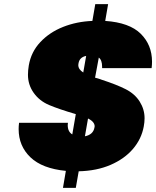

<svg xmlns="http://www.w3.org/2000/svg" viewBox="-20 -820 754 927"><path d="M674 -209Q663 -149 622 -101Q581 -53 514 -24Q447 5 360 7L346 87H284L298 5Q184 -6 127 -60.5Q70 -115 70 -197Q70 -211 72 -227H308Q307 -221 307 -216Q307 -184 329 -171L346 -269Q264 -293 217 -313Q170 -333 142.5 -372Q115 -411 115 -459Q115 -480 119 -504Q130 -569 174.5 -616.5Q219 -664 284.5 -690Q350 -716 426 -719L440 -800H502L488 -719Q605 -711 659.5 -657Q714 -603 714 -522Q714 -507 712 -491H473Q473 -495 473 -498Q473 -530 457 -542L439 -445Q471 -436 471 -435Q471 -435 471 -435Q542 -412 586.5 -389.5Q631 -367 654.5 -329.5Q678 -292 678 -249Q678 -230 674 -209ZM359 -514Q358 -510 358 -506Q358 -485 382 -470L396 -550Q364 -544 359 -514ZM390 -162Q430 -170 436 -204Q437 -207 437 -210Q437 -232 405 -248Z"/></svg>

Font: Fz Poppins Black
Style: Italic
Weight: 900
Italic angle: -10°
Designer: Ninad Kale (Devanagari), Jonny Pinhorn (Latin)
Foundry: Indian Type Foundry
Version: Vit hóa bi Vntype.Com & FontZin.Com